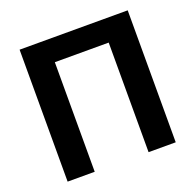

<svg xmlns="http://www.w3.org/2000/svg" viewBox="-124 -837 985 967"><g transform="rotate(-20 368.0 -353.5)"><path d="M657.6 0H512.1V-587.3H223.4V0H78.2V-707.2H657.6Z"/></g></svg>

Font: Pretendard Variable
Style: Regular
Weight: 400
Designer: Base glyphs from Inter by Rasmus Andersson; Hangul glyphs from Noto Sans CJK(Source Han Sans) by Jang Soo-young and Kang
Foundry: Kil Hyung-jin
Version: Version 1.100;FEAKit 1.0